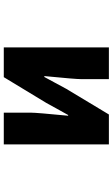

<svg xmlns="http://www.w3.org/2000/svg" viewBox="195 -804 609 1040"><g transform="rotate(90 500.0 -284.5)"><path d="M237.3 0V-569.3H409.2V-420.9Q409.2 -387.7 392.6 -219.7H397.5Q405.3 -235.4 429.2 -278.3Q453.1 -321.3 461.9 -338.9L600.6 -569.3H762.7V0H590.8V-148.4Q590.8 -177.7 607.4 -348.6H603.5Q593.8 -331.1 569.8 -288.1Q545.9 -245.1 538.1 -230.5L398.4 0Z"/></g></svg>

Font: GenEi Gothic M Heavy
Style: Regular
Weight: 800
Designer: o_tamon (Modified); [Source Han Sans]
Ryoko NISHIZUKA  (kana & ideographs); Paul D. Hunt (Latin, Greek & Cyrillic); Wenl
Version: Version 1.1a;Original Version 1.004